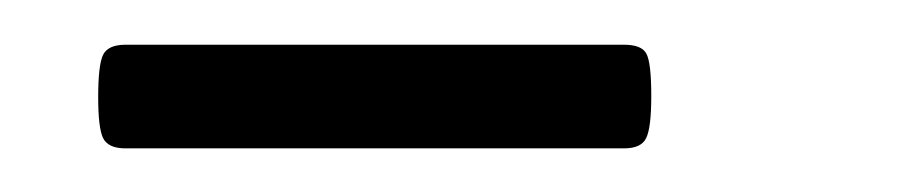

<svg xmlns="http://www.w3.org/2000/svg" viewBox="-20 -588 412 88"><path d="M25 -543.5Q25 -558 27.2 -562.8Q29.5 -567.5 37.5 -567.5H266Q274 -567.5 276.2 -563.5Q278.5 -559.5 278.5 -544Q278.5 -529.5 276.2 -524.8Q274 -520 266 -520H37.5Q29.5 -520 27.2 -524.8Q25 -529.5 25 -543.5Z"/></svg>

Font: Fraunces 144pt
Style: Bold
Weight: 700
Version: Version 1.000;[b76b70a41]